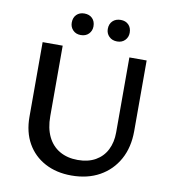

<svg xmlns="http://www.w3.org/2000/svg" viewBox="-92 -926 916 1018"><g transform="rotate(10 366.0 -417.0)"><path d="M360 12Q279 12 217.5 -21Q156 -54 122 -114Q88 -174 88 -256V-658H196V-278Q196 -214 218 -168.5Q240 -123 281.5 -99Q323 -75 379 -75Q435 -75 474.5 -97.5Q514 -120 534.5 -160.5Q555 -201 555 -254V-658H648V-278Q648 -190 612 -125Q576 -60 511.5 -24Q447 12 360 12ZM280 -730Q254 -730 238 -746.5Q222 -763 222 -787Q222 -814 238 -830Q254 -846 280 -846Q307 -846 323 -830Q339 -814 339 -787Q339 -763 323 -746.5Q307 -730 280 -730ZM476 -730Q449 -730 432.5 -746.5Q416 -763 416 -787Q416 -814 432.5 -830Q449 -846 476 -846Q502 -846 518 -830Q534 -814 534 -787Q534 -763 518 -746.5Q502 -730 476 -730Z"/></g></svg>

Font: Ysabeau Office SemiBold
Style: Regular
Weight: 600
Designer: Christian Thalmann (Catharsis Fonts)
Version: Version 2.001;gftools[0.9.30]; featfreeze: tnum,lnum,ss02